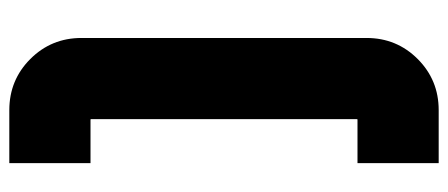

<svg xmlns="http://www.w3.org/2000/svg" viewBox="-288 -550 939 402"><g transform="rotate(90 181.0 -349.5)"><path d="M211 -799H322V-629H231Q230 -629 230 -628V-71Q230 -70 231 -70H322V100H211Q148 100 104 56Q60 12 60 -51V-648Q60 -711 104 -755Q148 -799 211 -799Z"/></g></svg>

Font: Unageo
Style: Black
Weight: 900
Designer: Richard Sepsi
Foundry: Richard Sepsi
Version: Version 2.000